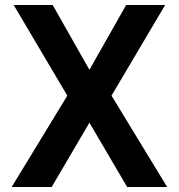

<svg xmlns="http://www.w3.org/2000/svg" viewBox="-20 -753 720 773"><path d="M35 -733H192L340 -472L488 -733H645L429 -368L653 0H492L340 -259L188 0H27L251 -368Z"/></svg>

Font: Kreadon
Style: Bold
Weight: 700
Designer: Reiya WATANABE
Foundry: StudioGnu
Version: Version 1.003; ttfautohint (v1.8.4.7-5d5b);gftools[0.9.32]